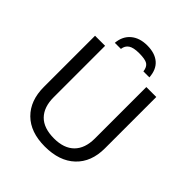

<svg xmlns="http://www.w3.org/2000/svg" viewBox="-245 -1058 1220 1220"><g transform="rotate(45 365.5 -447.5)"><path d="M640.1 -713.9V-252Q640.1 -129.9 566.4 -60.1Q492.7 9.8 361.8 9.8Q232.4 9.8 161.1 -60.8Q89.8 -131.3 89.8 -253.9V-713.9H180.2V-251Q180.2 -163.6 226.8 -115.7Q273.4 -67.9 367.2 -67.9Q455.6 -67.9 503.2 -115.2Q550.8 -162.6 550.8 -252V-713.9ZM368.2 -905.3Q437 -905.3 476.8 -871.6Q516.6 -837.9 521 -771H467.3Q462.9 -806.6 442.1 -820.3Q421.4 -834 366.2 -834Q315.9 -834 292.5 -818.4Q269 -802.7 265.1 -771H210.4Q215.8 -834 257.8 -869.6Q299.8 -905.3 368.2 -905.3Z"/></g></svg>

Font: Noto Sans Southeast Asian
Style: Regular
Weight: 400
Designer: Monotype Design Team
Foundry: Monotype Imaging Inc.
Version: Version 1.06 uh; ttfautohint (v1.4.1)